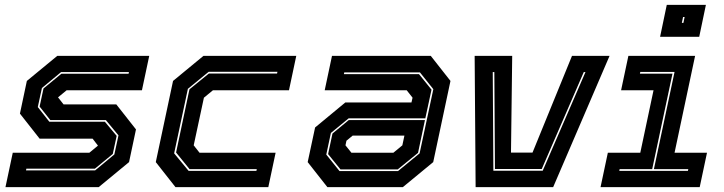

<svg xmlns="http://www.w3.org/2000/svg" viewBox="-20 -770 2979 790"><path d="M2.5 0 32.5 -141.5H347.5L384.5 -172L384 -169.5L361 -199.5H143L62 -302.5L90.5 -437L215.5 -540H594L564 -398.5H254L217 -368L217.5 -371L241.5 -340.5H458.5L539.5 -237.5L511 -103L386 0ZM87 -69H371.5L450.5 -134.5L467.5 -213L415.5 -276H187L143 -331.5L159 -406L232.5 -466.5H509L510.5 -473.5H231.5L152.5 -408L135.5 -329.5L183 -269H411.5L460 -211L444 -136.5L370.5 -76H88.5Z M702 0 621 -103 692 -437 817 -540H1199L1169 -398.5H856L819 -368L777 -172L801 -141.5H1114L1084 0ZM756 -67H1035L1036.5 -74H760L704.5 -142.5L759.5 -402.5L839.5 -467.5H1120L1121.5 -474.5H838.5L753 -404.5L696.5 -139Z M1327 0 1246 -103 1276.5 -245.5 1401 -348.5H1673L1677.5 -368L1653.5 -398.5H1316L1346 -540H1752.5L1833.5 -437L1762.5 -103L1637.5 0ZM1381 -73 1330 -136 1348 -220.5 1415 -276H1728.5L1700 -141L1616.5 -73ZM1377 -66H1617.5L1706.5 -139L1763 -403L1708 -472H1396.5L1395 -465H1704L1755.5 -401L1730 -283H1414.5L1341.5 -223L1322.5 -134ZM1426 -141.5H1598.5L1635.5 -172L1644 -212H1431L1405.5 -191L1401.5 -172Z M1937 0 1933 -540H2087.5L2082.5 -142H2171L2333.5 -540H2488L2256 0ZM2010 -67.5H2213L2389 -473.5H2382L2209 -74.5H2016.5L2014 -473.5H2007.5Z M2696 -618.5 2723.5 -750H2884.5L2857 -618.5ZM2785.5 -676H2792L2797 -700H2790.5ZM2451 0 2481 -141.5H2614.5L2669 -398.5H2535.5L2565.5 -540H2840L2755.5 -141.5H2889L2859 0ZM2528 -67H2810.5L2812 -74H2670.5L2755.5 -474H2614.5L2613 -467H2747L2663.5 -74H2529.5Z"/></svg>

Font: Tourney ExtraBold
Style: Italic
Weight: 800
Italic angle: -12°
Version: Version 1.015